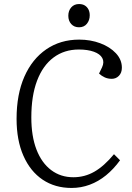

<svg xmlns="http://www.w3.org/2000/svg" viewBox="-20 -916 651 950"><path d="M485 -583Q497 -609 486 -629Q475 -649 444.5 -660Q414 -671 370 -671Q298 -671 245 -631.5Q192 -592 163.5 -517Q135 -442 135 -335Q135 -242 160.5 -176Q186 -110 233 -74.5Q280 -39 343 -39Q399 -39 447 -66.5Q495 -94 544 -153L574 -123Q542 -79 504.5 -48.5Q467 -18 424 -2Q381 14 334 14Q252 14 191 -27Q130 -68 96 -145Q62 -222 62 -328Q62 -449 100.5 -536.5Q139 -624 209 -672Q279 -720 372 -720Q428 -720 476 -702Q524 -684 553.5 -652.5Q583 -621 583 -581Q583 -556 568.5 -541Q554 -526 533 -526Q514 -526 498.5 -533Q483 -540 470 -552ZM318 -838Q318 -863 332.5 -879.5Q347 -896 371 -896Q388 -896 399.5 -889Q411 -882 417.5 -869.5Q424 -857 424 -840Q424 -816 410 -798.5Q396 -781 371 -781Q347 -781 332.5 -797Q318 -813 318 -838Z"/></svg>

Font: Literata 24pt Light
Style: Italic
Weight: 300
Italic angle: -2°
Designer: Latin by Veronika Burian and Jose Scaglione. Greek by Irene Vlachou. Cyrillic by Vera Evstafieva
Foundry: TypeTogether
Version: Version 3.103;gftools[0.9.29]